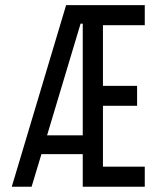

<svg xmlns="http://www.w3.org/2000/svg" viewBox="-20 -713 626 733"><path d="M24.9 0 232.4 -693.4H532.7V-616.7H373V-385.3H503.4V-309.1H373V-76.7H532.7V0H295.9V-124.5H138.2L100.6 0ZM159.7 -196.3H295.9V-622.6H287.6Z"/></svg>

Font: Cascadia Code PL SemiLight
Style: Regular
Weight: 350
Monospace: yes
Designer: Aaron Bell
Foundry: Saja Typeworks
Version: Version 2404.023; ttfautohint (v1.8.4)